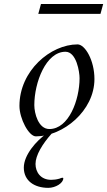

<svg xmlns="http://www.w3.org/2000/svg" viewBox="-20 -658 528 945"><path d="M361.8 -439.5C229 -439.5 75.7 -310.1 75.7 -136.7C75.7 -74.2 121.6 13.2 156.7 13.2C289.6 13.2 444.8 -111.8 444.8 -269C444.8 -361.8 398.4 -439.5 361.8 -439.5ZM148.9 -140.6C148.9 -252.9 206.5 -403.3 302.2 -403.3C356.9 -403.3 371.6 -302.7 371.6 -273.4C371.6 -166 318.4 -22.9 223.1 -22.9C168.5 -22.9 148.9 -100.6 148.9 -140.6ZM208.5 0C159.2 34.7 97.2 104.5 97.2 167C97.2 232.4 149.9 266.6 217.8 266.6C253.4 266.6 291.5 243.2 291.5 219.7C291.5 217.3 290 216.8 287.6 216.8C282.7 216.8 274.4 220.7 272.9 221.2C257.8 225.6 244.1 227.1 231.9 227.1C179.7 227.1 154.8 188.5 154.8 148.9C154.8 106.4 189 50.3 233.9 0ZM168.5 -589.8H474.6L487.8 -638.2H181.6Z"/></svg>

Font: Cardo
Style: Italic
Weight: 400
Designer: David J. Perry
Foundry: David J. Perry
Version: Version 0.99